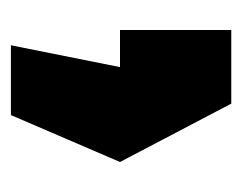

<svg xmlns="http://www.w3.org/2000/svg" viewBox="-66 -768 444 352"><g transform="rotate(90 156.0 -592.0)"><path d="M35 -590V-794H170L277 -590ZM63 -390 103 -590H277L191 -390H64Z"/></g></svg>

Font: Foldit Black
Style: Regular
Weight: 900
Version: Version 1.003